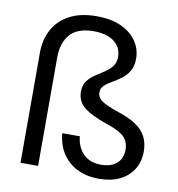

<svg xmlns="http://www.w3.org/2000/svg" viewBox="-83 -807 829 892"><g transform="rotate(10 332.0 -361.0)"><path d="M441 10Q356 10 301 -37.5Q246 -85 238 -169H321Q326 -118 357 -87Q388 -56 440 -56Q488 -56 514.5 -79.5Q541 -103 541 -144Q541 -182 518 -204.5Q495 -227 438 -246Q359 -273 324.5 -301Q290 -329 290 -375Q290 -405 304.5 -424.5Q319 -444 340 -458Q361 -472 382 -485.5Q403 -499 417.5 -517Q432 -535 432 -562Q432 -608 397 -634.5Q362 -661 300 -661Q225 -661 189.5 -621Q154 -581 154 -512V0H71V-520Q71 -581 97 -629Q123 -677 174.5 -704.5Q226 -732 302 -732Q371 -732 418.5 -710Q466 -688 491 -651Q516 -614 516 -569Q516 -534 502 -510.5Q488 -487 467 -471.5Q446 -456 424.5 -444Q403 -432 389 -418.5Q375 -405 375 -386Q375 -371 384.5 -358.5Q394 -346 419 -334Q444 -322 489 -307Q562 -282 594 -244.5Q626 -207 626 -150Q626 -103 603.5 -66.5Q581 -30 540 -10Q499 10 441 10Z"/></g></svg>

Font: DM Sans 24pt
Style: Regular
Weight: 400
Designer: Colophon Foundry, Jonny Pinhorn
Foundry: Colophon Foundry
Version: Version 4.004;gftools[0.9.30]